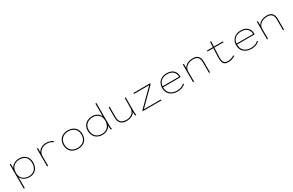

<svg xmlns="http://www.w3.org/2000/svg" viewBox="225 -2355 6425 4213"><g transform="rotate(-30 3437.5 -249.0)"><path d="M90 167H116V-115C145 -34 235 12 331 12C450 12 558 -62 558 -232C558 -387 454 -459 333 -459C224 -459 143 -405 115 -335V-449H90ZM323 -11C249 -11 115 -53 115 -213C115 -370 212 -435 329 -435C444 -435 532 -371 532 -229C532 -74 434 -11 323 -11Z M778 1H804V-247C804 -358 902 -436 1017 -436C1074 -436 1123 -422 1168 -386L1183 -407C1143 -440 1076 -460 1016 -460C921 -460 836 -412 803 -340L806 -449H778Z M1563 8C1713 8 1806 -83 1806 -226C1806 -367 1713 -459 1563 -459C1412 -459 1319 -367 1319 -225C1319 -83 1412 8 1563 8ZM1563 -16C1429 -16 1345 -96 1345 -226C1345 -353 1430 -435 1563 -435C1690 -435 1781 -358 1780 -226C1780 -100 1698 -16 1563 -16Z M2177 10C2295 10 2363 -54 2384 -111C2384 -87 2384 -29 2395 -1L2422 0C2411 -29 2411 -55 2411 -79L2410 -665H2384V-336C2361 -404 2290 -461 2185 -461C2066 -461 1940 -394 1940 -230C1940 -70 2053 10 2177 10ZM2184 -14C2066 -14 1967 -79 1967 -232C1967 -376 2077 -436 2186 -436C2281 -436 2385 -380 2385 -230C2385 -98 2303 -14 2184 -14Z M2790 11C2913 11 2977 -43 3003 -98C3002 -61 3004 -23 3014 0H3040C3030 -24 3029 -62 3029 -89V-449H3003V-200C3003 -73 2904 -14 2804 -14C2679 -14 2621 -62 2621 -196V-449H2596L2595 -196C2594 -53 2666 11 2790 11Z M3203 0H3673V-24H3243L3649 -428V-449H3224V-424H3610L3203 -20Z M4085 10C4170 10 4237 -18 4286 -65L4266 -80C4224 -40 4164 -14 4086 -14C3940 -14 3850 -89 3849 -232H4294C4295 -243 4296 -245 4296 -256C4296 -393 4198 -460 4068 -460C3928 -460 3823 -378 3823 -224C3823 -81 3926 10 4085 10ZM3851 -256C3856 -358 3934 -436 4068 -436C4187 -436 4270 -375 4270 -256Z M4475 0H4501V-261C4501 -355 4593 -433 4722 -434C4822 -434 4880 -394 4880 -264V0H4906V-266C4906 -418 4827 -458 4731 -458C4623 -458 4538 -415 4501 -339V-449H4475Z M5369 8C5434 8 5491 -12 5548 -46L5535 -67C5483 -37 5426 -17 5373 -17C5261 -17 5244 -80 5252 -244L5260 -423H5492V-448H5261L5269 -582L5241 -578L5235 -448H5086V-423H5234L5226 -248C5218 -72 5236 8 5369 8Z M5960 10C6045 10 6112 -18 6161 -65L6141 -80C6099 -40 6039 -14 5961 -14C5815 -14 5725 -89 5724 -232H6169C6170 -243 6171 -245 6171 -256C6171 -393 6073 -460 5943 -460C5803 -460 5698 -378 5698 -224C5698 -81 5801 10 5960 10ZM5726 -256C5731 -358 5809 -436 5943 -436C6062 -436 6145 -375 6145 -256Z M6350 0H6376V-261C6376 -355 6468 -433 6597 -434C6697 -434 6755 -394 6755 -264V0H6781V-266C6781 -418 6702 -458 6606 -458C6498 -458 6413 -415 6376 -339V-449H6350Z"/></g></svg>

Font: Inconsolata Expanded ExtraLight
Style: Regular
Weight: 200
Width: 7
Monospace: yes
Designer: Raph Levien, Cyreal, Brenton Simpson
Foundry: Raph Levien, Cyreal, Google
Version: Version 3.100